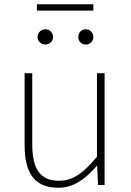

<svg xmlns="http://www.w3.org/2000/svg" viewBox="-20 -872 617 905"><path d="M96 -527V-188C96 -51 147 13 255 13C328 13 383 -29 436 -90H438L442 0H473V-527H437V-133C372 -55 323 -20 258 -20C169 -20 132 -76 132 -192V-527ZM420 -822V-852H154V-822ZM194 -662C214 -662 230 -678 230 -697C230 -718 214 -734 194 -734C174 -734 157 -718 157 -697C157 -678 174 -662 194 -662ZM384 -662C405 -662 420 -678 420 -697C420 -718 405 -734 384 -734C364 -734 349 -718 349 -697C349 -678 364 -662 384 -662Z"/></svg>

Font: Kinto Sans Thin
Style: Regular
Weight: 100
Designer: Authors: Ryoko NISHIZUKA  (kana & ideographs); Paul D. Hunt (Latin, Greek & Cyrillic); Wenlong ZHANG  (bopomofo); Sandol
Foundry: Adobe Systems Incorporated, ookami Inc.
Version: Version 0.001